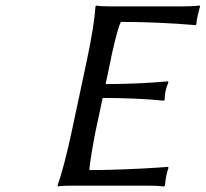

<svg xmlns="http://www.w3.org/2000/svg" viewBox="-20 -671 743 694"><path d="M326.2 -200.2Q321.3 -177.7 312.3 -124.8Q303.2 -71.8 303.2 -56.2Q362.8 -56.2 433.8 -59.1Q504.9 -62 546.4 -64.9L587.9 -67.9L588.9 -64Q579.1 -36.1 576.2 0L573.2 2.9Q548.8 0 514.2 0H241.2Q225.6 0 212.4 0.7Q199.2 1.5 193.4 2L188 2.9V0Q211.9 -68.4 240.2 -200.2L293 -448.2Q320.3 -575.7 325.2 -647.9L328.1 -650.9Q343.8 -647.9 377.9 -647.9H641.1Q676.8 -647.9 702.1 -650.9L703.1 -647.9Q689.9 -599.6 689.9 -584L687 -580.1Q550.3 -591.8 417 -591.8Q408.7 -576.2 395.8 -523.9Q382.8 -471.7 378.9 -448.2L361.8 -367.2Q403.3 -367.2 441.2 -368.4Q479 -369.6 495.1 -370.4Q511.2 -371.1 546.9 -373.8Q582.5 -376.5 586.9 -377L588.9 -374Q575.2 -342.8 575.2 -310.1L571.8 -307.1Q474.6 -316.9 351.1 -316.9Z"/></svg>

Font: Linear Smooth
Style: Italic
Weight: 400
Designer: Philipp H. Poll, Flanker
Foundry: Philipp H. Poll, reworked by Flanker
Version: Version 1.061 | FøM Fix